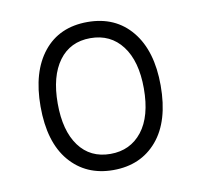

<svg xmlns="http://www.w3.org/2000/svg" viewBox="-58 -773 589 562"><g transform="rotate(-10 236.5 -492.0)"><path d="M236 -272Q155 -272 106.5 -329Q58 -386 58 -492Q58 -595 105 -653.5Q152 -712 236 -712Q319 -712 367 -653.5Q415 -595 415 -492Q415 -386 366.5 -329Q318 -272 236 -272ZM236 -320Q295 -320 330 -364.5Q365 -409 365 -492Q365 -573 330.5 -618.5Q296 -664 236 -664Q176 -664 142.5 -618.5Q109 -573 109 -492Q109 -411 142.5 -365.5Q176 -320 236 -320Z"/></g></svg>

Font: Transpass ExtraLight
Style: Regular
Weight: 200
Designer: Delve Withrington
Foundry: Delve Fonts
Version: Version 1.001;December 18, 2019;FontCreator 12.0.0.2547 64-b